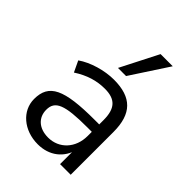

<svg xmlns="http://www.w3.org/2000/svg" viewBox="-216 -841 952 952"><g transform="rotate(45 260.0 -364.5)"><path d="M224.5 8.8C304.9 8.8 363.7 -37.3 381.4 -110.8H372.5V0H447.1V-300C447.1 -427.5 389.2 -485.3 265.7 -485.3C200 -485.3 122.5 -462.7 72.5 -427.5L100 -369.6C155.9 -405.9 208.8 -421.6 265.7 -421.6C339.2 -421.6 370.6 -387.3 370.6 -306.9V-195.1C370.6 -111.8 314.7 -51 237.3 -51C172.5 -51 133.3 -88.2 133.3 -142.2C133.3 -204.9 180.4 -224.5 340.2 -224.5H383.3V-276.5H339.2C123.5 -276.5 52.9 -242.2 52.9 -137.3C52.9 -54.9 126.5 8.8 224.5 8.8ZM238.2 -540.2H295.1L424.5 -738.2H339.2Z"/></g></svg>

Font: LL Pando Sans
Style: Regular
Weight: 400
Designer: Joshua Smith
Foundry: Joshua Smith
Version: Version 1.000;Glyphs 3.2.1 (3258)